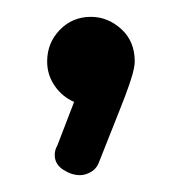

<svg xmlns="http://www.w3.org/2000/svg" viewBox="-20 -119 217 228"><path d="M75 89Q65 89 55 82.5Q45 76 45 65Q45 59 48 54L68 2Q54 -4 45 -17Q36 -30 36 -46Q36 -68 51 -83.5Q66 -99 88 -99Q108 -99 124 -84.5Q140 -70 140 -46Q140 -43 139 -37.5Q138 -32 134 -20Q130 -8 121 14.5Q112 37 97 75Q94 82 87.5 85.5Q81 89 75 89Z"/></svg>

Font: Dosis Medium
Style: Regular
Weight: 500
Designer: EdgarTolentino, PabloImpallari, IginoMarini
Foundry: EdgarTolentino, PabloImpallari, IginoMarini
Version: Version 3.001; ttfautohint (v1.8.2)